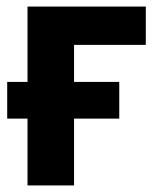

<svg xmlns="http://www.w3.org/2000/svg" viewBox="-20 -566 484 586"><path d="M425 -546V-429H206V-316H344V-204H206V0H64V-204H2V-316H64V-546Z"/></svg>

Font: Noto Sans SemiCondensed
Style: Bold
Weight: 700
Width: 4
Designer: Monotype Design Team
Foundry: Monotype Imaging Inc.
Version: Version 2.013; ttfautohint (v1.8.4.7-5d5b)